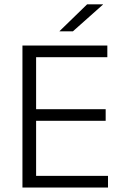

<svg xmlns="http://www.w3.org/2000/svg" viewBox="-20 -844 558 864"><path d="M142.5 0H81V-639H142.5ZM466 0H100V-52.5H466ZM455.5 -300.5H116V-352.5H455.5ZM463 -586.5H99V-639H463ZM248 -704 372 -824.5H443.5V-823.5L308 -703H248Z"/></svg>

Font: Anek Malayalam Light
Style: Regular
Weight: 300
Version: Version 1.003